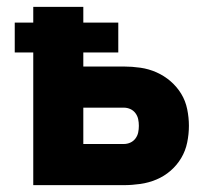

<svg xmlns="http://www.w3.org/2000/svg" viewBox="-20 -540 640 560"><path d="M77 0V-387H23V-474H77V-520H223V-474H325V-387H223V-346H341Q365 -346 389.5 -342.5Q414 -339 436.5 -329Q459 -319 477.5 -303Q496 -287 508.5 -266.5Q521 -246 526 -221.5Q531 -197 531 -173Q531 -149 526 -124.5Q521 -100 508.5 -79Q496 -58 477.5 -42Q459 -26 436.5 -16.5Q414 -7 389.5 -3.5Q365 0 341 0ZM341 -120Q351 -120 360 -124Q369 -128 375 -136Q381 -144 383 -153.5Q385 -163 385 -173Q385 -183 383 -192.5Q381 -202 375 -210Q369 -218 360 -222Q351 -226 341 -226H223V-120Z"/></svg>

Font: Iosevka Aile Heavy
Style: Regular
Weight: 900
Designer: Belleve Invis
Foundry: Belleve Invis
Version: Version 31.1.0; ttfautohint (v1.8.4)